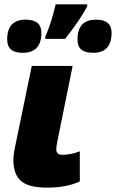

<svg xmlns="http://www.w3.org/2000/svg" viewBox="-20 -858 536 888"><path d="M349.1 -19Q288.6 9.8 196.8 9.8Q112.8 9.8 77.4 -20.8Q42 -51.3 42 -118.2Q42 -145 51.8 -189L127 -553.2H315.9L246.1 -208Q240.2 -179.7 240.2 -167Q240.2 -155.8 247.1 -148.9Q253.9 -142.1 266.1 -142.1Q309.1 -142.1 349.1 -158.2ZM13.2 -675.8Q13.2 -767.1 99.1 -767.1Q171.4 -767.1 171.4 -706.1Q171.4 -613.8 85.4 -613.8Q48.3 -613.8 30.8 -628.9Q13.2 -644 13.2 -675.8ZM338.4 -675.8Q338.4 -767.1 424.3 -767.1Q496.1 -767.1 496.1 -706.1Q496.1 -613.8 410.2 -613.8Q374.5 -613.8 356.4 -628.4Q338.4 -643.1 338.4 -675.8ZM189.5 -688Q203.1 -718.3 216.6 -761Q230 -803.7 237.3 -837.9H383.3V-828.1Q364.3 -793.9 341.8 -760.3Q319.3 -726.6 281.2 -678.2H189.5Z"/></svg>

Font: Open Sans Extrabold
Style: Italic
Weight: 800
Italic angle: -12°
Foundry: Ascender Corporation
Version: Version 1.10